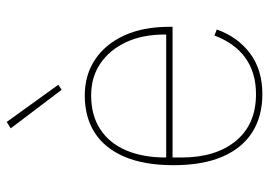

<svg xmlns="http://www.w3.org/2000/svg" viewBox="-135 -656 803 573"><g transform="rotate(-90 266.5 -369.5)"><path d="M272 12Q206 12 158.5 -18Q111 -48 85.5 -107Q60 -166 60 -253Q60 -340 85 -399Q110 -458 156.5 -488Q203 -518 268 -518Q329 -518 375 -487.5Q421 -457 447 -400.5Q473 -344 473 -266V-256H83V-229Q83 -127 132.5 -67Q182 -7 272 -7Q336 -7 380 -38.5Q424 -70 447 -131L465 -124Q443 -62 394 -25Q345 12 272 12ZM268 -499Q209 -499 167.5 -472Q126 -445 104.5 -395Q83 -345 83 -277V-275H450V-279Q450 -346 427 -395Q404 -444 363.5 -471.5Q323 -499 268 -499ZM285 -587 170 -739 189 -751 300 -597Z"/></g></svg>

Font: IBM Plex Sans Thin
Style: Regular
Weight: 250
Designer: Mike Abbink, Paul van der Laan, Pieter van Rosmalen
Foundry: Bold Monday
Version: Version 3.201